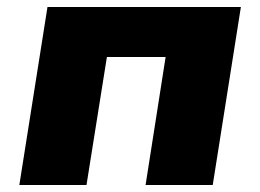

<svg xmlns="http://www.w3.org/2000/svg" viewBox="-20 -526 740 546"><path d="M35 0 115 -506H665L585 0H394L451 -364H284L226 0Z"/></svg>

Font: Nunito Sans 7pt Black
Style: Italic
Weight: 900
Italic angle: -9°
Version: Version 3.101;gftools[0.9.27]